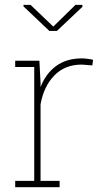

<svg xmlns="http://www.w3.org/2000/svg" viewBox="-20 -782 442 802"><path d="M43.5 0V-26.4H123V-502H43.5V-528.3H144.5L149.4 -436.5V-418.5Q171.4 -475.1 214.8 -506.6Q258.3 -538.1 321.8 -538.1Q333 -538.1 347.4 -536.1Q361.8 -534.2 368.7 -532.2L365.7 -508.8L321.8 -512.2Q251 -512.2 206.8 -466.6Q162.6 -420.9 149.4 -346.2V-26.4H229V0ZM324.2 -761.8V-753.5L217.8 -652.9H186L78.1 -755.4V-761.8H107.4L202.6 -670.9L295.4 -761.8Z"/></svg>

Font: Roboto Slab LO Thin
Style: Regular
Weight: 250
Designer: Google
Version: Version 2.00;September 28, 2018;FontCreator 11.5.0.2427 64-b